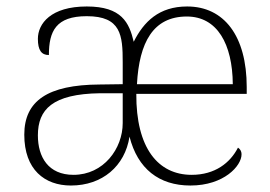

<svg xmlns="http://www.w3.org/2000/svg" viewBox="-20 -563 835 593"><path d="M199 10C296 10 366 -50 380 -141C405 -42 471 10 568 10C672 10 726 -51 726 -86C726 -97 721 -103 715 -107C691 -60 644 -23 572 -23C468 -23 400 -106 401 -273H742V-294C742 -452 672 -543 558 -543C471 -543 424 -496 393 -434C379 -493 356 -543 248 -543C137 -543 97 -490 97 -443C97 -408 108 -393 131 -393C131 -467 153 -513 248 -513C354 -513 359 -454 359 -371V-303L287 -302C128 -301 55 -252 55 -147C55 -39 118 10 199 10ZM699 -303H403C410 -432 453 -512 557 -512C651 -512 698 -427 699 -303ZM207 -23C129 -23 97 -78 97 -145C97 -225 142 -273 289 -275H359V-183C359 -104 300 -23 207 -23Z"/></svg>

Font: Noto Serif Devanagari ExtraLight
Style: Regular
Weight: 200
Designer: Universal Thirst, Indian Type Foundry and the Monotype Design Team
Foundry: Monotype Imaging Inc.
Version: Version 2.004